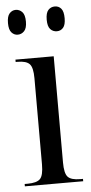

<svg xmlns="http://www.w3.org/2000/svg" viewBox="-54 -777 385 810"><g transform="rotate(-5 139.0 -372.5)"><path d="M18 0V-10H31Q69 -10 83.5 -24.5Q98 -39 98 -86V-451Q98 -496 84 -511Q70 -526 33 -526H25V-536H187V-86Q187 -40 201 -25Q215 -10 253 -10H265V0ZM210 -640Q193 -640 182 -652Q171 -664 171 -692Q171 -721 182 -733Q193 -745 210 -745Q226 -745 236.5 -733Q247 -721 247 -692Q247 -664 236.5 -652Q226 -640 210 -640ZM44 -640Q29 -640 18 -652Q7 -664 7 -692Q7 -721 18 -733Q29 -745 44 -745Q60 -745 71.5 -733Q83 -721 83 -692Q83 -664 71.5 -652Q60 -640 44 -640Z"/></g></svg>

Font: Noto Serif Display Condensed
Style: Regular
Weight: 400
Width: 3
Designer: Monotype Design Team
Foundry: Monotype Imaging Inc.
Version: Version 2.009